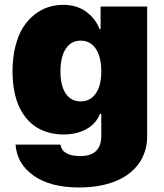

<svg xmlns="http://www.w3.org/2000/svg" viewBox="-20 -573 689 808"><path d="M312.5 215.9Q192.1 215.9 121.6 166.2Q51.1 116.5 45.5 35.5H234.4Q242.2 83.8 318.2 83.8Q406.2 83.8 406.2 -1.4V-93.8H400.6Q384.6 -52.6 343.9 -29.8Q303.3 -7.1 247.2 -7.1Q217.7 -7.1 190.9 -13.7Q164.1 -20.2 139.9 -33.7Q115.8 -47.2 96.2 -69.1Q76.7 -90.9 62.5 -119.7Q48.3 -148.4 40.5 -187.5Q32.7 -226.6 32.7 -272.7Q32.7 -330.3 44.6 -377.5Q56.5 -424.7 76.5 -456.7Q96.6 -488.6 124.1 -510.7Q151.6 -532.7 182.2 -542.6Q212.7 -552.6 245.7 -552.6Q303.3 -552.6 342.5 -523.8Q381.7 -495 399.1 -450.3H403.4V-545.5H599.4V-1.4Q599.4 66.8 563.6 116.1Q527.7 165.5 463.2 190.7Q398.8 215.9 312.5 215.9ZM406.2 -272.7Q406.2 -333.5 383.2 -367.7Q360.1 -402 319.6 -402Q279.1 -402 256.7 -367.7Q234.4 -333.5 234.4 -272.7Q234.4 -212 256.7 -179.2Q279.1 -146.3 319.6 -146.3Q360.1 -146.3 383.2 -179.7Q406.2 -213.1 406.2 -272.7Z"/></svg>

Font: Karasuma Gothic
Style: Black
Weight: 900
Designer: Rasmus Andersson / Ryoko Nishizuka
Foundry: Genbu
Version: Version 1.00